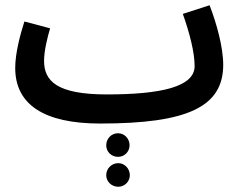

<svg xmlns="http://www.w3.org/2000/svg" viewBox="-20 -450 923 732"><path d="M362 21C696 21 831 -43 831 -203C831 -271 805 -363 779 -430L677 -397C703 -324 722 -250 722 -198C722 -119 594 -90 387 -90C197 -90 148 -141 148 -218C148 -257 161 -308 171 -342L73 -368C57 -318 38 -247 38 -191C38 -52 147 21 362 21ZM430 148C455 148 474 128 474 104C474 79 455 58 430 58C404 58 385 79 385 104C385 128 404 148 430 148ZM431 262C455 262 475 242 475 218C475 193 455 172 431 172C405 172 385 193 385 218C385 242 405 262 431 262Z"/></svg>

Font: Noto Sans Arabic UI Cn SmBd
Style: Regular
Weight: 600
Width: 3
Designer: Monotype Design Team, Nadine Chahine and Nizar Qandah
Foundry: Monotype Imaging Inc.
Version: Version 2.010